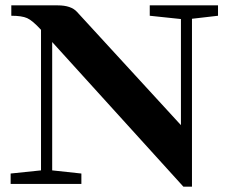

<svg xmlns="http://www.w3.org/2000/svg" viewBox="-20 -683 847 713"><path d="M19.5 0V-38.6L132.3 -50.3V-572.3Q100.6 -606.9 80.8 -615.7Q61 -624.5 22 -624.5V-663.1H194.3Q243.7 -663.1 265.6 -639.2L651.9 -218.3V-612.3L536.1 -624.5V-663.1H789.6V-624.5L692.9 -613.3V10.3H661.1L173.8 -526.9V-50.3L282.2 -38.6V0Z"/></svg>

Font: Elstob 8pt
Style: Bold
Weight: 700
Designer: Peter S. Baker
Version: Version 1.015